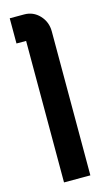

<svg xmlns="http://www.w3.org/2000/svg" viewBox="-111 -734 427 773"><g transform="rotate(-15 102.5 -347.5)"><path d="M15.1 -694.8H75.2Q112.8 -694.8 138.7 -667.5Q165 -639.6 165 -600.1V0H55.2V-589.8H15.1Z"/></g></svg>

Font: Horta
Style: Regular
Weight: 600
Width: 3
Version: Version 0.11